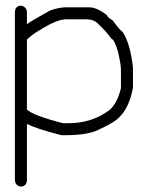

<svg xmlns="http://www.w3.org/2000/svg" viewBox="-20 -489 528 686"><path d="M56.6 -468.8Q76.2 -463.9 76.2 -443.4V-402.3Q86.4 -411.6 158.2 -451.2Q190.4 -462.9 216.8 -462.9H298.8Q325.7 -462.9 361.3 -435.5Q363.8 -427.2 382.8 -416Q408.7 -380.4 418 -375Q444.8 -336.4 455.1 -248V-175.8Q441.9 -104.5 406.2 -70.3Q389.6 -51.8 339.8 -29.3Q299.8 -5.9 212.9 -5.9H199.2Q108.9 -29.3 80.1 -44.9H76.2V152.3Q76.2 177.7 52.7 177.7Q33.2 172.9 33.2 152.3V-443.4Q33.2 -468.8 56.6 -468.8ZM76.2 -347.7V-97.7Q98.1 -76.2 205.1 -48.8H224.6Q308.1 -48.8 371.1 -95.7Q398.9 -119.6 412.1 -173.8V-240.2Q412.1 -260.7 400.4 -308.6Q387.2 -349.6 378.9 -349.6Q358.9 -377.4 335.9 -398.4Q319.3 -419.9 289.1 -419.9H214.8Q183.6 -419.9 121.1 -380.9Q100.1 -369.6 76.2 -347.7Z"/></svg>

Font: CEF Fonts CJK
Style: Regular
Weight: 400
Designer: PartyBoss (派对大魔王)
Version: Release 2.25